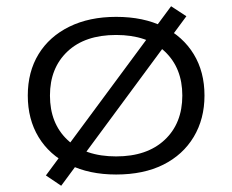

<svg xmlns="http://www.w3.org/2000/svg" viewBox="-20 -551 744 615"><path d="M352 8Q266 8 202 -23.5Q138 -55 103.5 -112Q69 -169 69 -245Q69 -321 103.5 -377.5Q138 -434 202 -465.5Q266 -497 352 -497Q440 -497 503 -465.5Q566 -434 600.5 -377.5Q635 -321 635 -245Q635 -170 600.5 -112.5Q566 -55 503 -23.5Q440 8 352 8ZM352 -50Q451 -50 507.5 -103Q564 -156 564 -245Q564 -333 508 -386Q452 -439 352 -439Q252 -439 196 -386Q140 -333 140 -245Q140 -156 196 -103Q252 -50 352 -50ZM176 44 127 11 528 -531 577 -499Z"/></svg>

Font: Nunito Sans 10pt Expanded Light
Style: Regular
Weight: 300
Width: 7
Designer: Vernon Adams
Foundry: Vernon Adams
Version: Version 3.101;gftools[0.9.27]